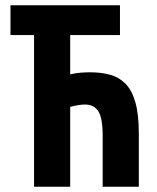

<svg xmlns="http://www.w3.org/2000/svg" viewBox="-20 -713 600 733"><path d="M110 0V-579H20V-693H438V-579H248V-429Q268 -434 287.5 -435.5Q307 -437 324 -437Q365 -437 399 -428Q433 -419 458 -394.5Q483 -370 496.5 -323.5Q510 -277 510 -202V0H372V-194Q372 -262 355.5 -288Q339 -314 304 -314Q294 -314 278 -311.5Q262 -309 248 -305V0Z"/></svg>

Font: Ubuntu Sans Mono
Style: Regular
Weight: 400
Monospace: yes
Designer: Dalton Maag Ltd
Foundry: Dalton Maag Ltd
Version: Version 1.006